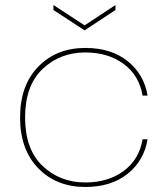

<svg xmlns="http://www.w3.org/2000/svg" viewBox="-20 -738 668 765"><path d="M320 -547Q423 -547 488.5 -494.5Q554 -442 568 -357H548Q535 -437 473 -483Q411 -529 320 -529Q219 -529 149.5 -463Q80 -397 80 -270Q80 -143 149.5 -77Q219 -11 320 -11Q411 -11 473 -57Q535 -103 548 -183H568Q554 -98 488.5 -45.5Q423 7 320 7Q205 7 132.5 -67.5Q60 -142 60 -270Q60 -398 132.5 -472.5Q205 -547 320 -547ZM317 -637 440 -718V-698L317 -617L193 -698V-718Z"/></svg>

Font: SVN-Poppins Thin
Style: Regular
Weight: 100
Designer: Ninad Kale (Devanagari), Jonny Pinhorn (Latin)
Foundry: Indian Type Foundry
Version: Version 3.002 2017